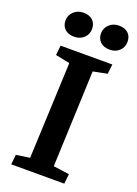

<svg xmlns="http://www.w3.org/2000/svg" viewBox="-169 -980 745 1047"><g transform="rotate(20 203.0 -456.0)"><path d="M126 -912.1Q160.6 -912.1 180.4 -893.8Q200.2 -875.5 200.2 -844.2Q200.2 -812.5 177.7 -791.7Q155.3 -771 121.1 -771Q87.4 -771 67.6 -789.6Q47.9 -808.1 47.9 -838.9Q47.9 -869.6 70.6 -890.9Q93.3 -912.1 126 -912.1ZM333 -912.1Q367.2 -912.1 386.5 -893.8Q405.8 -875.5 405.8 -844.2Q405.8 -812.5 383.8 -791.7Q361.8 -771 328.1 -771Q293.9 -771 273.9 -789.6Q253.9 -808.1 253.9 -838.9Q253.9 -869.6 276.6 -890.9Q299.3 -912.1 333 -912.1ZM147 -627 64 -644 69.8 -700.2H370.1L363.8 -644L282.2 -627.9L259.8 -69.8L352.1 -57.1L346.2 0H38.1L43.9 -57.1L123 -68.8Z"/></g></svg>

Font: Literata Book
Style: Bold Italic
Weight: 700
Italic angle: -3°
Designer: Latin by Veronika Burian and Jose Scaglione. Greek by Irene Vlachou. Cyrillic by Vera Evstafieva
Foundry: TypeTogether
Version: Version 1.003;PS 001.003;hotconv 1.0.88;makeotf.lib2.5.64775